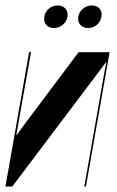

<svg xmlns="http://www.w3.org/2000/svg" viewBox="-46 -686 429 706"><path d="M357 -494 270 0H264L339 -427L345 -456H343L-1 0H-26L61 -494H68L14 -190H16L36 -218L243 -494ZM117 -625Q120 -643 134 -654.5Q148 -666 166 -666Q184 -666 194.5 -654.5Q205 -643 202 -625Q199 -606 184.5 -594.5Q170 -583 152 -583Q134 -583 124 -594.5Q114 -606 117 -625ZM242 -625Q245 -643 259.5 -654.5Q274 -666 291 -666Q310 -666 320 -654.5Q330 -643 327 -625Q324 -606 310 -594.5Q296 -583 277 -583Q260 -583 249.5 -594.5Q239 -606 242 -625Z"/></svg>

Font: Moniqa Black Ita Display
Style: Italic
Weight: 900
Italic angle: -10°
Designer: Rajesh Rajput
Foundry: Rajesh Rajput
Version: Version 1.000